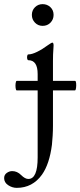

<svg xmlns="http://www.w3.org/2000/svg" viewBox="-81 -637 388 928"><path d="M125 -512Q103 -512 88 -527.5Q73 -543 73 -565Q73 -587 88 -602Q103 -617 125 -617Q147 -617 162.5 -602.5Q178 -588 178 -565Q178 -543 163 -527.5Q148 -512 125 -512ZM0 271Q-22 271 -41.5 258Q-61 245 -61 224Q-61 208 -48.5 199Q-36 190 -22 190Q2 190 21 209Q40 228 56 228Q101 228 101 124V-279Q101 -346 56 -346Q52 -346 50.5 -353Q49 -360 50.5 -367Q52 -374 56 -374Q73 -374 98.5 -386.5Q124 -399 151 -419Q168 -431 172 -431Q178 -431 178 -417Q176 -392 175.5 -374Q175 -356 175 -342V-29Q175 -4 173.5 19.5Q172 43 170 63Q158 156 122 207Q76 271 0 271ZM0 -200Q-4 -200 -5.5 -211.5Q-7 -223 -5.5 -234.5Q-4 -246 0 -246H282Q286 -246 287 -234.5Q288 -223 286.5 -211.5Q285 -200 281 -200Z"/></svg>

Font: Junicode
Style: Regular
Weight: 400
Designer: Peter S. Baker
Version: Version 2.100; ttfautohint (v1.8.4)